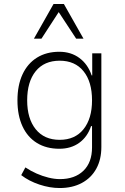

<svg xmlns="http://www.w3.org/2000/svg" viewBox="-20 -761 628 968"><path d="M281 187Q231 187 178.5 169.5Q126 152 87 122L108 83Q135 101 164.5 114Q194 127 224.5 134.5Q255 142 282 142Q357 142 400.5 100Q444 58 444 -18V-125H439Q421 -71 379.5 -41Q338 -11 279 -11Q214 -11 166.5 -40Q119 -69 93.5 -124Q68 -179 68 -255Q68 -331 93.5 -386Q119 -441 166.5 -470.5Q214 -500 279 -500Q338 -500 380.5 -468.5Q423 -437 442 -381H445V-492H491V-20Q491 43 465.5 89.5Q440 136 392.5 161.5Q345 187 281 187ZM281 -56Q358 -56 401 -109.5Q444 -163 444 -255Q444 -349 401 -402Q358 -455 281 -455Q203 -455 160 -402Q117 -349 117 -255Q117 -163 160 -109.5Q203 -56 281 -56ZM151 -566 250 -741H302L401 -566H364L276 -700L189 -566Z"/></svg>

Font: Nunito Sans 7pt SemiCondensed ExtraLight
Style: Regular
Weight: 250
Width: 4
Designer: Vernon Adams
Foundry: Vernon Adams
Version: Version 3.101;gftools[0.9.27]